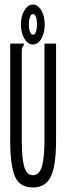

<svg xmlns="http://www.w3.org/2000/svg" viewBox="-20 -815 290 846"><path d="M126 11Q65 11 45 -39.5Q25 -90 25 -195V-623H85V-616Q79 -610 77.5 -603Q76 -596 76 -579V-194Q76 -117 87 -79.5Q98 -42 126 -43Q155 -44 165.5 -84.5Q176 -125 176 -197V-623H227V-198Q227 -83 203.5 -36Q180 11 126 11ZM125 -619Q103 -619 87.5 -645Q72 -671 72 -707Q72 -743 87.5 -769Q103 -795 125 -795Q147 -795 162 -769.5Q177 -744 177 -706Q177 -671 162.5 -645Q148 -619 125 -619ZM125 -662Q134 -662 138.5 -675Q143 -688 143 -707Q143 -727 138.5 -740Q134 -753 125 -753Q117 -753 112 -740Q107 -727 107 -707Q107 -688 112 -675Q117 -662 125 -662Z"/></svg>

Font: Inconsolata UltraCondensed
Style: Regular
Weight: 400
Width: 1
Monospace: yes
Designer: Raph Levien, Cyreal, Brenton Simpson
Foundry: Raph Levien, Cyreal, Google
Version: Version 3.001; ttfautohint (v1.8.2.53-6de2)